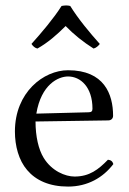

<svg xmlns="http://www.w3.org/2000/svg" viewBox="-20 -678 475 708"><path d="M378 -89C343 -53 310 -27 255 -27C221 -27 171 -47 141 -96C122 -127 111 -175 111 -230L379 -234C390 -234 397 -241 397 -251C397 -331 364 -419 231 -419C141 -419 35 -338 35 -193C35 -140 49 -87 80 -51C112 -13 162 10 231 10C303 10 360 -23 398 -73C395 -83 389 -88 378 -89ZM114 -259C132 -367 195 -396 231 -396C277 -396 321 -357 321 -277C321 -268 317 -264 307 -264ZM239 -656C228 -659 218 -658 207 -656C178 -610 132 -556 96 -516C102 -507 109 -501 118 -499C157 -521 190 -550 222 -582C252 -551 287 -523 325 -499C334 -501 343 -509 348 -516C312 -556 268 -609 239 -656Z"/></svg>

Font: Libertinus Serif Display
Style: Regular
Weight: 400
Designer: Philipp H. Poll, Khaled Hosny
Foundry: Caleb Maclennan
Version: Version 7.050;RELEASE